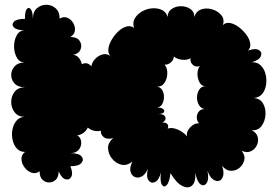

<svg xmlns="http://www.w3.org/2000/svg" viewBox="-20 -748 1150 805"><path d="M695 -22Q690 17 678.5 28.5Q667 40 658.5 26Q650 12 655 -26Q647 7 630.5 15Q614 23 603 8.5Q592 -6 600 -40Q589 -15 573 -7.5Q557 0 544 -6.5Q531 -13 527 -29.5Q523 -46 535 -71Q512 -52 489 -57.5Q466 -63 450 -82.5Q434 -102 433 -126Q432 -150 455 -169Q428 -162 414.5 -173.5Q401 -185 403 -200Q373 -193 348 -213Q342 -200 330 -191Q318 -182 304 -181Q319 -171 320.5 -153Q322 -135 310.5 -120.5Q299 -106 275 -106Q310 -106 321.5 -92.5Q333 -79 321.5 -65Q310 -51 275 -51Q287 -22 279 -7Q271 8 254.5 3.5Q238 -1 226 -30Q226 -6 214 5.5Q202 17 186 17Q170 17 158 5.5Q146 -6 146 -30Q130 -18 112.5 -24Q95 -30 83 -46Q71 -62 70 -80.5Q69 -99 85 -111Q63 -111 50 -126Q37 -141 32.5 -163Q28 -185 32.5 -206.5Q37 -228 50 -243Q63 -258 85 -258Q56 -258 41.5 -277Q27 -296 27 -320.5Q27 -345 41.5 -363.5Q56 -382 85 -382Q56 -382 41.5 -397.5Q27 -413 27 -433.5Q27 -454 41.5 -470Q56 -486 85 -486Q62 -486 50.5 -506.5Q39 -527 39 -553.5Q39 -580 50.5 -600.5Q62 -621 85 -621Q50 -621 38.5 -633Q27 -645 38.5 -657Q50 -669 85 -669Q84 -699 92 -709.5Q100 -720 108.5 -710Q117 -700 118 -670Q118 -699 135 -713.5Q152 -728 174 -728Q196 -728 213 -713.5Q230 -699 230 -670Q247 -680 262.5 -673.5Q278 -667 287 -651.5Q296 -636 294 -619.5Q292 -603 275 -593Q303 -593 314 -576.5Q325 -560 318 -541.5Q311 -523 287 -518Q301 -517 310.5 -505.5Q320 -494 323 -479Q346 -490 363 -470Q366 -488 380.5 -502.5Q395 -517 413.5 -520.5Q432 -524 448 -509Q433 -520 434 -539Q435 -558 446.5 -578.5Q458 -599 474.5 -615Q491 -631 509.5 -636.5Q528 -642 542 -631Q535 -653 545 -670.5Q555 -688 574.5 -699.5Q594 -711 616.5 -713Q639 -715 657.5 -707Q676 -699 683 -677Q683 -699 700 -710.5Q717 -722 739 -722Q761 -722 778 -710.5Q795 -699 795 -677Q802 -701 823.5 -708.5Q845 -716 869 -709Q893 -702 907.5 -685Q922 -668 915 -643Q927 -655 945 -651.5Q963 -648 981 -634.5Q999 -621 1012.5 -603Q1026 -585 1029 -566.5Q1032 -548 1020 -536Q1051 -547 1065.5 -538Q1080 -529 1074 -513Q1068 -497 1036 -487Q1059 -488 1073.5 -473.5Q1088 -459 1093.5 -437Q1099 -415 1095.5 -392.5Q1092 -370 1079.5 -354.5Q1067 -339 1044 -337Q1071 -335 1083 -314Q1095 -293 1093 -266Q1091 -239 1076.5 -219.5Q1062 -200 1035 -202Q1056 -192 1060.5 -173.5Q1065 -155 1056.5 -138Q1048 -121 1031 -113.5Q1014 -106 993 -116Q1009 -96 1004 -76Q999 -56 983 -43.5Q967 -31 947 -32Q927 -33 911 -53Q920 -27 915.5 -10.5Q911 6 899 10Q887 14 873 4Q859 -6 850 -32Q857 5 846 20Q835 35 820.5 24.5Q806 14 799 -23Q801 16 785 30Q769 44 744 31.5Q719 19 695 -22ZM634 -297Q656 -298 664 -291Q672 -284 666.5 -277Q661 -270 642 -270Q668 -271 673 -257.5Q678 -244 661 -234Q676 -235 682 -227.5Q688 -220 683 -209Q702 -215 726 -204.5Q750 -194 764 -176Q761 -189 768.5 -202Q776 -215 788.5 -223.5Q801 -232 815 -231Q805 -241 805 -256Q805 -271 815 -282Q825 -293 844 -290Q825 -291 815.5 -305.5Q806 -320 806 -339Q806 -358 815.5 -372.5Q825 -387 844 -387Q827 -385 817.5 -401Q808 -417 808 -438Q808 -459 818 -471Q800 -465 788 -476.5Q776 -488 779 -504Q764 -495 743 -497.5Q722 -500 709 -511Q708 -496 696 -486Q684 -476 670 -477Q682 -463 681.5 -440Q681 -417 669 -400Q657 -383 636 -385Q652 -384 660 -370.5Q668 -357 667.5 -340Q667 -323 659 -310Q651 -297 634 -297Z"/></svg>

Font: Rubik Bubbles
Style: Regular
Weight: 400
Designer: Hubert and Fischer, NaN
Foundry: Hubert and Fischer, NaN
Version: Version 2.200